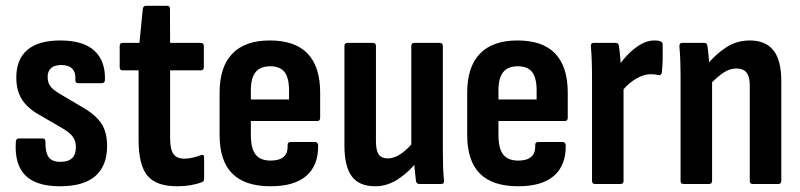

<svg xmlns="http://www.w3.org/2000/svg" viewBox="-20 -642 2793 670"><path d="M189.6 8Q105.6 8 67.7 -30.7Q29.9 -69.5 35.3 -147.4Q36.2 -158.8 45.7 -158.8H129.1Q138.5 -158.8 138.5 -147.4Q138 -110.5 149.6 -93.9Q161.3 -77.2 190.7 -77.2Q218 -77.2 231.4 -89.9Q244.8 -102.5 244.8 -128.8Q244.8 -149.9 234.5 -164.3Q224.2 -178.6 200.7 -192.7L112.3 -244.1Q73.8 -266.6 55.3 -296.9Q36.9 -327.2 36.9 -371.6Q36.9 -435 75.5 -467.9Q114 -500.8 190.1 -500.8Q270.6 -500.8 309.4 -465.1Q348.3 -429.4 346.2 -362.6Q345.2 -351.7 335.8 -351.7H252.9Q248 -351.7 245.2 -354.6Q242.5 -357.6 243 -365.1Q244.5 -389.3 232.1 -402.2Q219.7 -415.1 193.9 -415.1Q170.1 -415.1 158.2 -404.4Q146.3 -393.8 146.3 -373.6Q146.3 -353.9 155.6 -341.3Q164.9 -328.7 188.5 -314.6L273.9 -264.1Q315.9 -239.1 334.8 -209.4Q353.7 -179.7 353.7 -132.8Q353.7 -63.4 312.7 -27.7Q271.6 8 189.6 8Z M598.2 8Q524.7 8 494.2 -29.3Q463.6 -66.7 463.6 -153.8V-396.5H407.6Q397.7 -396.5 397.7 -406.9V-481.4Q397.7 -492.3 407.6 -492.3H466.6L478.4 -611.4Q480.4 -621.8 489.4 -621.8H563.7Q573.1 -621.8 573.1 -611.4L573.6 -492.3H679.9Q691.3 -492.3 691.3 -481.4V-406.9Q691.3 -396.5 679.9 -396.5H573.6V-160.1Q573.6 -121.9 584.9 -105.1Q596.2 -88.3 624.3 -88.3Q638.4 -88.3 652.4 -91.8Q666.5 -95.3 680.4 -100.3Q692.3 -105.3 692.3 -91.9V-18.4Q692.3 -7.9 683.4 -6Q666.9 0.5 645 4.3Q623.1 8 598.2 8Z M924.1 8Q835 8 790.7 -36.2Q746.3 -80.4 746.3 -171.3V-318.2Q746.3 -409 790.9 -454.9Q835.4 -500.8 921.5 -500.8Q1009.6 -500.8 1053.4 -455.1Q1097.2 -409.5 1097.2 -318.3V-231.2Q1097.2 -219.7 1087.3 -219.7H855.4V-171.2Q855.4 -124.1 871.8 -102.9Q888.2 -81.6 924.6 -81.6Q954.9 -81.6 970 -95Q985.2 -108.4 983.6 -135.5Q983.6 -146.5 994 -146.5H1079.8Q1088.2 -146.5 1090.2 -135.6Q1091.3 -65.4 1049.4 -28.7Q1007.6 8 924.1 8ZM855.4 -294.8H988.6V-326.3Q988.6 -370.3 973 -390.5Q957.3 -410.7 923.5 -410.7Q888.2 -410.7 871.8 -390.2Q855.4 -369.7 855.4 -326.3Z M1289.2 8Q1233.3 8 1207.6 -26.7Q1181.9 -61.5 1181.9 -133.9V-481.4Q1181.9 -492.3 1192.3 -492.3H1281.5Q1291.9 -492.3 1291.9 -481.4V-149.8Q1291.9 -116.5 1301.7 -102.9Q1311.6 -89.3 1332.3 -89.3Q1356.6 -89.3 1379.8 -105.7Q1403 -122.2 1428.9 -152.7L1439.1 -82.4Q1408 -42.4 1369.8 -17.2Q1331.6 8 1289.2 8ZM1443.5 0Q1433.6 0 1431.6 -10Q1429.1 -28 1426.9 -52.6Q1424.6 -77.2 1424.6 -95.1L1415.3 -126.1V-481.4Q1415.3 -492.3 1425.7 -492.3H1514.4Q1525.3 -492.3 1525.3 -481.4V-125.3Q1525.3 -90.7 1526.1 -62.5Q1526.9 -34.3 1529.3 -12.4Q1531.3 0 1519.4 0Z M1788.1 8Q1699 8 1654.7 -36.2Q1610.3 -80.4 1610.3 -171.3V-318.2Q1610.3 -409 1654.9 -454.9Q1699.4 -500.8 1785.5 -500.8Q1873.6 -500.8 1917.4 -455.1Q1961.2 -409.5 1961.2 -318.3V-231.2Q1961.2 -219.7 1951.3 -219.7H1719.4V-171.2Q1719.4 -124.1 1735.8 -102.9Q1752.2 -81.6 1788.6 -81.6Q1818.9 -81.6 1834 -95Q1849.2 -108.4 1847.6 -135.5Q1847.6 -146.5 1858 -146.5H1943.8Q1952.2 -146.5 1954.2 -135.6Q1955.3 -65.4 1913.4 -28.7Q1871.6 8 1788.1 8ZM1719.4 -294.8H1852.6V-326.3Q1852.6 -370.3 1837 -390.5Q1821.3 -410.7 1787.5 -410.7Q1752.2 -410.7 1735.8 -390.2Q1719.4 -369.7 1719.4 -326.3Z M2056.3 0Q2045.9 0 2045.9 -10.9V-367.5Q2045.9 -403.1 2044.9 -430.5Q2043.9 -458 2041.9 -479.4Q2040.4 -492.3 2051.3 -492.3H2129.7Q2138.2 -492.3 2139.6 -482.3Q2142.6 -464.3 2144.6 -439.2Q2146.6 -414.1 2147.1 -395.7L2155.9 -362.1V-10.9Q2155.9 0 2145.5 0ZM2146.5 -318.2 2140.1 -414.2Q2155.6 -436.7 2175.6 -456.2Q2195.6 -475.8 2217.9 -488.3Q2240.1 -500.8 2262.6 -500.8Q2269.6 -500.8 2274.9 -500.3Q2280.1 -499.8 2284.6 -497.8Q2289.5 -496.3 2291 -493.1Q2292.5 -489.9 2292.5 -484.4Q2293 -462 2292.5 -437.1Q2292 -412.1 2289.6 -389.4Q2288.6 -379 2278.6 -380Q2272.6 -381.5 2265.9 -382.2Q2259.1 -383 2251.1 -383Q2234.1 -383 2215.5 -375.2Q2197 -367.4 2179.2 -353.1Q2161.5 -338.8 2146.5 -318.2Z M2606.8 0Q2596.4 0 2596.4 -10.9V-342.9Q2596.4 -374.7 2585 -388.8Q2573.7 -403 2549 -403Q2526.7 -403 2504.5 -388.3Q2482.3 -373.6 2454.9 -344.7L2444.2 -412.9Q2477.4 -453 2514.3 -476.9Q2551.2 -500.8 2596.5 -500.8Q2651.4 -500.8 2678.9 -466.3Q2706.4 -431.8 2706.4 -358.9V-10.9Q2706.4 0 2696 0ZM2365.3 0Q2354.9 0 2354.9 -10.9V-367Q2354.9 -402 2353.9 -430.8Q2352.9 -459.5 2350.9 -478.8Q2349.9 -492.3 2360.3 -492.3H2438.2Q2447.2 -492.3 2448.6 -481.8Q2451.2 -465.8 2453.4 -438.7Q2455.6 -411.6 2456.6 -393.6L2464.9 -366.2V-10.9Q2464.9 0 2454.5 0Z"/></svg>

Font: Sofia Sans Condensed
Style: Regular
Weight: 400
Designer: Botio Nikoltchev, Ani Petrova
Foundry: lettersoup
Version: Version 4.100